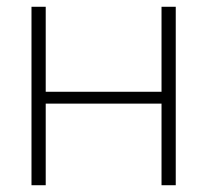

<svg xmlns="http://www.w3.org/2000/svg" viewBox="-20 -547 612 567"><path d="M73 0V-527H115V-276H457V-527H499V0H457V-241H115V0Z"/></svg>

Font: Onest Thin
Style: Regular
Weight: 250
Designer: Dmitri Voloshin, Andrey Kudryavtsev
Foundry: Dmitri Voloshin, Andrey Kudryavtsev
Version: Version 1.000;gftools[0.9.33]